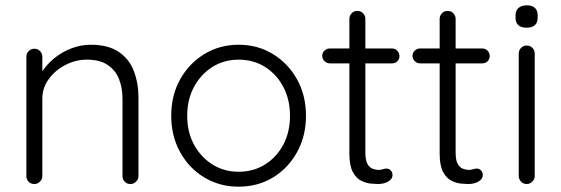

<svg xmlns="http://www.w3.org/2000/svg" viewBox="-20 -691 2105 721"><path d="M320 -523Q386 -523 425.5 -496.5Q465 -470 482.5 -424.5Q500 -379 500 -324V-30Q500 -18 491 -9Q482 0 470 0Q456 0 448 -9Q440 -18 440 -30V-321Q440 -361 427 -394Q414 -427 384.5 -447Q355 -467 307 -467Q264 -467 225.5 -447Q187 -427 163 -394Q139 -361 139 -321V-30Q139 -18 130 -9Q121 0 109 0Q95 0 87 -9Q79 -18 79 -30V-478Q79 -490 87.5 -499Q96 -508 109 -508Q122 -508 130.5 -499Q139 -490 139 -478V-394L116 -358Q118 -390 136.5 -419.5Q155 -449 184 -472.5Q213 -496 248.5 -509.5Q284 -523 320 -523Z M1129 -256Q1129 -180 1095.5 -119.5Q1062 -59 1005 -24.5Q948 10 876 10Q805 10 747.5 -24.5Q690 -59 656.5 -119.5Q623 -180 623 -256Q623 -333 656.5 -393Q690 -453 747.5 -488Q805 -523 876 -523Q948 -523 1005 -488Q1062 -453 1095.5 -393Q1129 -333 1129 -256ZM1069 -256Q1069 -317 1044 -364.5Q1019 -412 975.5 -439.5Q932 -467 876 -467Q821 -467 777.5 -439.5Q734 -412 708.5 -364.5Q683 -317 683 -256Q683 -195 708.5 -148Q734 -101 777.5 -73.5Q821 -46 876 -46Q932 -46 975.5 -73.5Q1019 -101 1044 -148Q1069 -195 1069 -256Z M1219 -509H1452Q1464 -509 1472 -500.5Q1480 -492 1480 -480Q1480 -469 1472 -461Q1464 -453 1452 -453H1219Q1207 -453 1198.5 -461.5Q1190 -470 1190 -481Q1190 -493 1198.5 -501Q1207 -509 1219 -509ZM1322 -650Q1335 -650 1343.5 -641Q1352 -632 1352 -620V-118Q1352 -90 1359.5 -76Q1367 -62 1379 -57.5Q1391 -53 1403 -53Q1411 -53 1417.5 -55.5Q1424 -58 1432 -58Q1441 -58 1447.5 -51Q1454 -44 1454 -33Q1454 -19 1438 -9.5Q1422 0 1400 0Q1391 0 1373 -1.5Q1355 -3 1336 -12.5Q1317 -22 1304.5 -46Q1292 -70 1292 -115V-620Q1292 -632 1300.5 -641Q1309 -650 1322 -650Z M1558 -509H1791Q1803 -509 1811 -500.5Q1819 -492 1819 -480Q1819 -469 1811 -461Q1803 -453 1791 -453H1558Q1546 -453 1537.5 -461.5Q1529 -470 1529 -481Q1529 -493 1537.5 -501Q1546 -509 1558 -509ZM1661 -650Q1674 -650 1682.5 -641Q1691 -632 1691 -620V-118Q1691 -90 1698.5 -76Q1706 -62 1718 -57.5Q1730 -53 1742 -53Q1750 -53 1756.5 -55.5Q1763 -58 1771 -58Q1780 -58 1786.5 -51Q1793 -44 1793 -33Q1793 -19 1777 -9.5Q1761 0 1739 0Q1730 0 1712 -1.5Q1694 -3 1675 -12.5Q1656 -22 1643.5 -46Q1631 -70 1631 -115V-620Q1631 -632 1639.5 -641Q1648 -650 1661 -650Z M1988 -30Q1988 -18 1979 -9Q1970 0 1958 0Q1945 0 1936.5 -9Q1928 -18 1928 -30V-490Q1928 -502 1936.5 -511Q1945 -520 1958 -520Q1971 -520 1979.5 -511Q1988 -502 1988 -490ZM1958 -587Q1937 -587 1926.5 -596.5Q1916 -606 1916 -624V-634Q1916 -652 1927.5 -661.5Q1939 -671 1959 -671Q1978 -671 1988.5 -661.5Q1999 -652 1999 -634V-624Q1999 -606 1988.5 -596.5Q1978 -587 1958 -587Z"/></svg>

Font: Quicksand Light
Style: Regular
Weight: 400
Version: Version 3.004